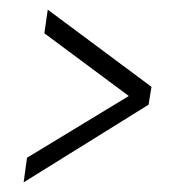

<svg xmlns="http://www.w3.org/2000/svg" viewBox="-20 -526 385 398"><path d="M29 -148 36 -199 247 -327 72 -457 79 -506 294 -346 288 -309Z"/></svg>

Font: Alumni Sans Light
Style: Italic
Weight: 300
Italic angle: -8°
Version: Version 1.016